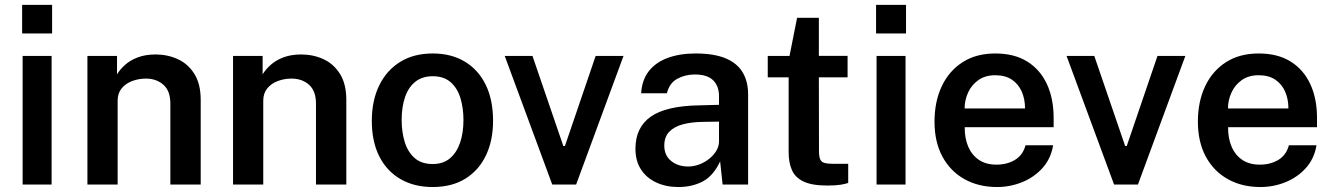

<svg xmlns="http://www.w3.org/2000/svg" viewBox="-20 -742 5362 772"><path d="M71 0V-517H187.5V0ZM69 -607.5V-722.5H189.5V-607.5Z M331.5 0V-517H450.5V-443Q462.5 -463 483.2 -481.5Q504 -500 534.5 -511.5Q565 -523 606 -523Q654 -523 695.2 -504Q736.5 -485 761.8 -444.5Q787 -404 787 -340V0H665V-325.5Q665 -376.5 637 -401.2Q609 -426 566.5 -426Q537.5 -426 511.5 -416.2Q485.5 -406.5 469.2 -386.8Q453 -367 453 -337.5V0Z M917 0V-517H1036V-443Q1048 -463 1068.8 -481.5Q1089.5 -500 1120 -511.5Q1150.5 -523 1191.5 -523Q1239.5 -523 1280.8 -504Q1322 -485 1347.2 -444.5Q1372.5 -404 1372.5 -340V0H1250.5V-325.5Q1250.5 -376.5 1222.5 -401.2Q1194.5 -426 1152 -426Q1123 -426 1097 -416.2Q1071 -406.5 1054.8 -386.8Q1038.5 -367 1038.5 -337.5V0Z M1719.5 10Q1645.5 10 1590.5 -21.8Q1535.5 -53.5 1505.2 -113Q1475 -172.5 1475 -256Q1475 -337 1504.5 -398Q1534 -459 1588.8 -493Q1643.5 -527 1720 -527Q1794 -527 1848.5 -494.5Q1903 -462 1932.8 -401.5Q1962.5 -341 1962.5 -256Q1962.5 -177.5 1934.2 -117.8Q1906 -58 1851.8 -24Q1797.5 10 1719.5 10ZM1720 -82.5Q1762 -82.5 1789.2 -105.5Q1816.5 -128.5 1830 -168.5Q1843.5 -208.5 1843.5 -259.5Q1843.5 -307 1831.5 -347Q1819.5 -387 1792.2 -411.2Q1765 -435.5 1720 -435.5Q1677.5 -435.5 1649.8 -413.2Q1622 -391 1608.5 -351.2Q1595 -311.5 1595 -259.5Q1595 -212.5 1607 -172.2Q1619 -132 1646.5 -107.2Q1674 -82.5 1720 -82.5Z M2200.5 0 2009.5 -517H2121L2245 -155H2251.5L2375 -517H2487L2296.5 0Z M2707.5 10Q2658 10 2618.8 -8.2Q2579.5 -26.5 2557.2 -60.8Q2535 -95 2535 -144Q2535 -229.5 2596.8 -273Q2658.5 -316.5 2793.5 -318.5L2871 -320.5V-355.5Q2871 -396.5 2846.8 -419.8Q2822.5 -443 2771.5 -442.5Q2733.5 -442 2702.5 -424.8Q2671.5 -407.5 2661.5 -367H2558Q2561 -420 2588.8 -455.8Q2616.5 -491.5 2665 -509.2Q2713.5 -527 2777 -527Q2851 -527 2897.5 -507.5Q2944 -488 2966 -451.2Q2988 -414.5 2988 -362.5V0H2885.5L2875.5 -93Q2848 -34.5 2805.2 -12.2Q2762.5 10 2707.5 10ZM2747 -72.5Q2769.5 -72.5 2791.5 -80.8Q2813.5 -89 2831.2 -103.2Q2849 -117.5 2859.8 -135Q2870.5 -152.5 2871 -171.5V-253L2807.5 -252Q2760.5 -251.5 2725.2 -242Q2690 -232.5 2670.5 -211.8Q2651 -191 2651 -156.5Q2651 -117 2678.5 -94.8Q2706 -72.5 2747 -72.5Z M3306 4Q3244.5 4 3210.8 -12.2Q3177 -28.5 3164 -58.5Q3151 -88.5 3151 -130V-431H3067V-517H3154.5L3185 -670.5H3272.5V-517.5H3388V-431H3272.5L3273 -134.5Q3273 -111.5 3278.2 -100.8Q3283.5 -90 3295.2 -86.8Q3307 -83.5 3326.5 -83.5H3390.5V-6.5Q3380 -2.5 3359.8 0.8Q3339.5 4 3306 4Z M3504.5 0V-517H3621V0ZM3502.5 -607.5V-722.5H3623V-607.5Z M3989 10Q3914.5 10 3857.8 -21.8Q3801 -53.5 3769.2 -112.5Q3737.5 -171.5 3737.5 -253Q3737.5 -332.5 3766.2 -394.2Q3795 -456 3849.8 -491.5Q3904.5 -527 3982 -527Q4058.5 -527 4110.5 -494.5Q4162.5 -462 4189.5 -403.8Q4216.5 -345.5 4216.5 -267.5V-230.5H3859Q3858.5 -186.5 3873 -152.5Q3887.5 -118.5 3916 -99.2Q3944.5 -80 3986.5 -80Q4029.5 -80 4061.2 -99.2Q4093 -118.5 4103.5 -158H4214.5Q4205.5 -104 4171.8 -66.5Q4138 -29 4089.8 -9.5Q4041.5 10 3989 10ZM3858.5 -306H4101.5Q4101.5 -343.5 4088.2 -373.8Q4075 -404 4048.5 -421.8Q4022 -439.5 3981.5 -439.5Q3941.5 -439.5 3914 -420Q3886.5 -400.5 3872.5 -369.8Q3858.5 -339 3858.5 -306Z M4459.5 0 4268.5 -517H4380L4504 -155H4510.5L4634 -517H4746L4555.5 0Z M5048 10Q4973.5 10 4916.8 -21.8Q4860 -53.5 4828.2 -112.5Q4796.5 -171.5 4796.5 -253Q4796.5 -332.5 4825.2 -394.2Q4854 -456 4908.8 -491.5Q4963.5 -527 5041 -527Q5117.5 -527 5169.5 -494.5Q5221.5 -462 5248.5 -403.8Q5275.5 -345.5 5275.5 -267.5V-230.5H4918Q4917.5 -186.5 4932 -152.5Q4946.5 -118.5 4975 -99.2Q5003.5 -80 5045.5 -80Q5088.5 -80 5120.2 -99.2Q5152 -118.5 5162.5 -158H5273.5Q5264.5 -104 5230.8 -66.5Q5197 -29 5148.8 -9.5Q5100.5 10 5048 10ZM4917.5 -306H5160.5Q5160.5 -343.5 5147.2 -373.8Q5134 -404 5107.5 -421.8Q5081 -439.5 5040.5 -439.5Q5000.5 -439.5 4973 -420Q4945.5 -400.5 4931.5 -369.8Q4917.5 -339 4917.5 -306Z"/></svg>

Font: Public Sans Thin SemiBold
Style: Regular
Weight: 600
Version: Version 2.001